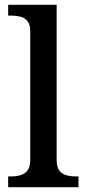

<svg xmlns="http://www.w3.org/2000/svg" viewBox="-20 -780 362 800"><path d="M14 0V-45H27Q47 -45 65 -50Q83 -55 94.5 -69.5Q106 -84 106 -115V-649Q106 -678 94.5 -692Q83 -706 65 -710.5Q47 -715 27 -715H14V-760H216V-115Q216 -84 227 -69.5Q238 -55 256 -50Q274 -45 295 -45H307V0Z"/></svg>

Font: Noto Serif Toto Medium
Style: Regular
Weight: 500
Designer: Monotype Design Team
Foundry: Monotype Imaging Inc.
Version: Version 2.001; ttfautohint (v1.8.4.7-5d5b)